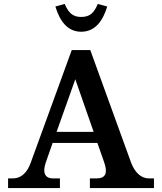

<svg xmlns="http://www.w3.org/2000/svg" viewBox="-20 -954 822 974"><path d="M645 -129 438 -700H344L136 -129C118 -78 87 -49 46 -49H21V0H284V-49H249C207 -49 195 -79 212 -129L247 -229H474L509 -129C527 -77 516 -49 471 -49H436V0H761V-49H735C696 -49 664 -79 645 -129ZM261 -921 308 -934C327 -892 346 -868 392 -868C439 -868 458 -892 476 -934L524 -921C503 -852 465 -793 392 -793C319 -793 282 -852 261 -921ZM267 -285 362 -552 455 -285Z"/></svg>

Font: LT Superior Serif Semibold
Style: Regular
Weight: 600
Designer: Daniel Lyons
Foundry: LyonsType
Version: Version 2.120;FEAKit 1.0